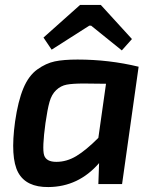

<svg xmlns="http://www.w3.org/2000/svg" viewBox="-20 -745 621 777"><path d="M189 -544 156 -593 304 -725H388L514 -587L473 -541L349 -641H341ZM474 0H378L381 -85Q298 11 176 12Q86 13 53.5 -47Q21 -107 41 -253Q53 -336 74.5 -387.5Q96 -439 131 -464Q166 -489 201.5 -496.5Q237 -504 294 -504Q421 -504 541 -475ZM409 -406 320 -407Q274 -407 250 -402.5Q226 -398 207.5 -380.5Q189 -363 180.5 -333Q172 -303 164 -247Q150 -144 158.5 -117Q167 -90 208 -90Q250 -90 289 -113.5Q328 -137 378 -187Z"/></svg>

Font: Exo 2.0 Semi Bold
Style: Italic
Weight: 600
Italic angle: -8°
Designer: Natanael Gama
Version: Version 1.001;PS 001.001;hotconv 1.0.70;makeotf.lib2.5.58329